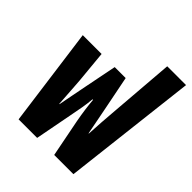

<svg xmlns="http://www.w3.org/2000/svg" viewBox="-205 -874 1003 1003"><g transform="rotate(45 297.0 -372.5)"><path d="M97 0 23 -548H162L179 -369Q180 -351 183.5 -305Q187 -259 190 -207H192Q201 -253 208 -290Q215 -327 224 -372L259 -548H340L375 -372Q382 -337 390 -295Q398 -253 407 -207H409Q412 -261 414.5 -298Q417 -335 420 -369L450 -745H589L502 0H360L319 -209Q312 -247 307.5 -280Q303 -313 300 -347H296Q293 -313 287.5 -281Q282 -249 274 -209L234 0Z"/></g></svg>

Font: Noto Sans Thai ExtCond ExtBd
Style: Regular
Weight: 800
Width: 2
Designer: Monotype Design Team
Foundry: Monotype Imaging Inc.
Version: Version 2.002; ttfautohint (v1.8.4.7-5d5b)